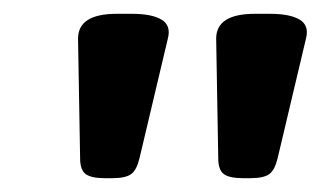

<svg xmlns="http://www.w3.org/2000/svg" viewBox="-20 -722 470 278"><path d="M132 -464Q112 -464 104 -470Q96 -476 96 -493L93 -666Q93 -702 149 -702H171Q200 -702 214 -693.5Q228 -685 223 -666L182 -493Q178 -476 170 -470Q162 -464 142 -464ZM332 -464Q312 -464 304 -470Q296 -476 296 -493L293 -666Q293 -702 349 -702H371Q400 -702 414 -693.5Q428 -685 423 -666L382 -493Q378 -476 370 -470Q362 -464 342 -464Z"/></svg>

Font: Asap Expanded Expanded Regular
Style: Bold Italic
Weight: 700
Width: 7
Italic angle: -6°
Designer: Pablo Cosgaya
Foundry: Omnibus-Type
Version: Version 3.001; ttfautohint (v1.8.4.7-5d5b)